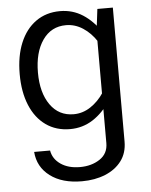

<svg xmlns="http://www.w3.org/2000/svg" viewBox="-53 -554 657 835"><g transform="rotate(-5 275.5 -137.0)"><path d="M271.2 235.4Q328.1 235.4 373.2 217Q418.3 198.7 444.4 164Q470.6 129.2 470.6 79.2V-505.4H403L391.1 -407.8V79.2Q391.1 125.1 354.9 149.1Q318.8 173.1 268 173.1Q217.5 173.1 184.1 150.2Q150.8 127.2 144.5 90.1H74.9Q80 156.2 132.6 195.8Q185.2 235.4 271.2 235.4ZM41.8 -252.1Q41.8 -174.1 65.8 -116.2Q89.8 -58.4 134.3 -26.8Q178.9 4.9 239.9 4.9Q294.7 4.9 339.5 -23.9Q384.3 -52.8 418.6 -105.3L393.4 -140.7Q368.7 -103.3 334.5 -80.8Q300.3 -58.2 260.7 -58.2Q196.1 -58.2 158.8 -111.1Q121.4 -164.1 121.4 -251.9Q121.4 -340.3 158.7 -393.7Q196 -447 260.6 -447Q300 -447 334.3 -424.6Q368.6 -402.3 393.4 -364.2L418.6 -400.1Q384.3 -452.5 339.7 -481.3Q295 -510.1 240.2 -510.1Q179.2 -510.1 134.5 -478.2Q89.8 -446.3 65.8 -388.5Q41.8 -330.7 41.8 -252.1Z"/></g></svg>

Font: Estedad-FD VF
Style: Regular
Weight: 100
Designer: Amin Abedi
Version: Version 7.3